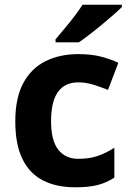

<svg xmlns="http://www.w3.org/2000/svg" viewBox="-20 -786 554 816"><path d="M300 10Q219 10 162 -19.5Q105 -49 75 -111Q45 -173 45 -270Q45 -370 79 -433Q113 -496 173.5 -526Q234 -556 313 -556Q369 -556 410.5 -545Q452 -534 483 -519L439 -404Q404 -418 373.5 -427Q343 -436 313 -436Q197 -436 197 -271Q197 -189 227.5 -150Q258 -111 313 -111Q360 -111 396 -123.5Q432 -136 466 -158V-31Q432 -9 394.5 0.5Q357 10 300 10ZM498 -756Q484 -742 461 -722Q438 -702 411.5 -680Q385 -658 359.5 -638.5Q334 -619 315 -606H216V-619Q232 -638 253.5 -663.5Q275 -689 296 -716.5Q317 -744 331 -766H498Z"/></svg>

Font: Noto Sans Adlam Unjoined
Style: Regular
Weight: 400
Designer: Mark Jamra, Neil Patel
Foundry: JamraPatel LLC
Version: Version 3.001